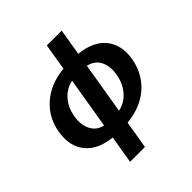

<svg xmlns="http://www.w3.org/2000/svg" viewBox="-246 -909 1283 1283"><g transform="rotate(-45 395.5 -267.5)"><path d="M245.7 204.5 278.4 7.8Q150.6 -5.7 90.9 -80.3Q31.2 -154.8 50.4 -272.7Q69.6 -389.2 154.5 -463.4Q239.3 -537.6 370.7 -550.4L402 -738.6H542.3L511 -550.4Q639.2 -537.6 699.6 -463.4Q759.9 -389.2 740.8 -272.7Q720.5 -154.1 636 -79.5Q551.5 -5 418.7 7.8L386 204.5ZM495 -453.1 434.7 -89.5Q496.8 -101.6 539.6 -151.3Q582.4 -201 593.8 -272.7Q605.5 -344.1 579.4 -392.8Q553.3 -441.4 495 -453.1ZM294.4 -89.8 354.8 -452.8Q293 -440.3 250.7 -391.7Q208.5 -343 197.1 -272.7Q185.7 -201.3 211.6 -151.8Q237.6 -102.3 294.4 -89.8Z"/></g></svg>

Font: Karasuma Gothic
Style: Bold Italic
Weight: 700
Italic angle: 9.39998°
Designer: Rasmus Andersson / Ryoko Nishizuka
Foundry: Genbu
Version: Version 1.00